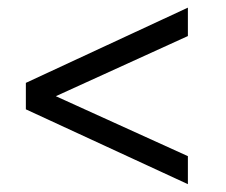

<svg xmlns="http://www.w3.org/2000/svg" viewBox="-20 -578 578 490"><path d="M459.5 -108 46 -299V-366.5L459.5 -558.5V-486L122.5 -332.5L459.5 -179.5Z"/></svg>

Font: League Spartan
Style: Regular
Weight: 350
Foundry: The League of Moveable Type
Version: Version 2.002